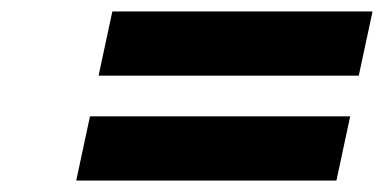

<svg xmlns="http://www.w3.org/2000/svg" viewBox="-20 -503 670 335"><path d="M176 -483 152 -371H606L630 -483ZM113 -188H567L591 -300H137Z"/></svg>

Font: LT Wave Mono Bold
Style: Italic
Weight: 700
Designer: Daniel Lyons
Version: Version 2.5 (Glyphs App)